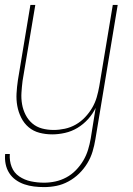

<svg xmlns="http://www.w3.org/2000/svg" viewBox="-22 -540 542 783"><path d="M158 223Q137 223 116.5 220.5Q96 218 77 211.5Q58 205 42 193.5Q26 182 15.5 165.5Q5 149 1 129Q-3 109 -1 88H18Q16 116 25.5 140.5Q35 165 56.5 179.5Q78 194 104 199.5Q130 205 158 205Q181 205 204 200Q227 195 248.5 183.5Q270 172 287.5 154Q305 136 317.5 115Q330 94 337 71Q344 48 348 25L368 -100Q356 -75 337 -54Q318 -33 294 -18.5Q270 -4 243 2Q216 8 191 8Q164 8 139 1.5Q114 -5 95 -21Q76 -37 64.5 -60Q53 -83 48.5 -108Q44 -133 45.5 -159.5Q47 -186 51 -213L102 -520H122L70 -210Q67 -186 65.5 -162Q64 -138 68 -115Q72 -92 82.5 -71.5Q93 -51 110 -36.5Q127 -22 149.5 -16Q172 -10 197 -10Q219 -10 242.5 -15Q266 -20 287 -32Q308 -44 325 -62Q342 -80 354 -100.5Q366 -121 372.5 -143.5Q379 -166 383 -189L438 -520H458L367 28Q363 53 355.5 78Q348 103 334 126Q320 149 300.5 168Q281 187 257 200Q233 213 208 218Q183 223 158 223Z"/></svg>

Font: Iosevka Curly Thin
Style: Italic
Weight: 100
Italic angle: -9°
Monospace: yes
Designer: Belleve Invis
Foundry: Belleve Invis
Version: Version 22.1.2; ttfautohint (v1.8.4)